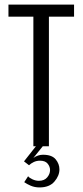

<svg xmlns="http://www.w3.org/2000/svg" viewBox="-20 -640 361 840"><path d="M126 -567H17V-620H304V-567H194V0H126ZM153 180Q132 180 114.5 172.5Q97 165 86 157L103 131Q108 138 122 144.5Q136 151 150 151Q174 151 186.5 136Q199 121 199 104Q199 89 188.5 76Q178 63 155 63Q140 63 127.5 69Q115 75 107 83L85 66L137 0H167L126 51Q146 37 168 37Q207 37 223.5 57Q240 77 240 101Q240 129 218 154.5Q196 180 153 180Z"/></svg>

Font: Smooch Sans Thin Medium
Style: Regular
Weight: 500
Version: Version 1.010